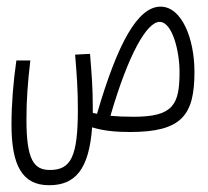

<svg xmlns="http://www.w3.org/2000/svg" viewBox="-20 -394 626 578"><path d="M371.1 3.4C527.8 3.4 565.4 -47.4 565.4 -177.7C565.4 -278.3 526.9 -374 463.4 -374C395 -374 334.5 -265.6 272 -51.3C267.6 -52.2 263.2 -53.2 259.3 -54.2C259.3 -60.1 259.3 -65.9 259.3 -71.8C259.3 -129.9 256.3 -166.5 251 -231.9L206.1 -229.5C211.4 -166 214.4 -124 214.4 -64.9C214.4 78.6 193.4 117.7 129.9 117.7C82.5 117.7 59.6 87.9 59.6 -33.7C59.6 -93.3 63.5 -145.5 71.3 -211.9H29.3C20 -147.9 14.6 -80.6 14.6 -19C14.6 105 47.4 163.6 127.9 163.6C205.6 163.6 248 117.2 257.3 -10.7C289.6 -0.5 327.1 3.4 371.1 3.4ZM312.5 -45.4C366.7 -231.9 422.4 -328.1 460.4 -328.1C499 -328.1 520.5 -239.3 520.5 -177.7C520.5 -79.6 502.4 -42.5 382.3 -42.5C355 -42.5 332 -43.5 312.5 -45.4Z"/></svg>

Font: Cascadia Code PL ExtraLight
Style: Regular
Weight: 200
Monospace: yes
Designer: Aaron Bell
Foundry: Saja Typeworks
Version: Version 2404.023